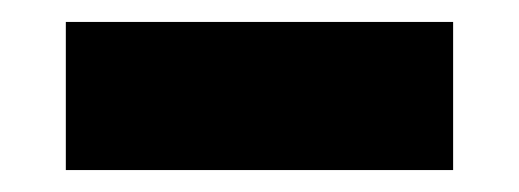

<svg xmlns="http://www.w3.org/2000/svg" viewBox="-20 -364 473 175"><path d="M40 -344H393V-209H40Z"/></svg>

Font: Murecho Thin Black
Style: Regular
Weight: 900
Version: Version 1.010